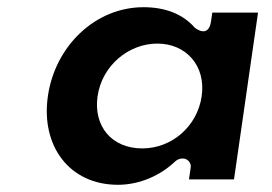

<svg xmlns="http://www.w3.org/2000/svg" viewBox="-20 -523 755 533"><path d="M112.9 -256C93 -117.7 172.7 -10 307.4 -10C370 -10 427.5 -37.8 466.2 -74.8C471.2 -79.5 478.8 -83 486 -83H488C498.7 -83 511.5 -73.1 509.4 -58L504.6 -25H629.6L696.3 -488H569.3L565.9 -464C558.7 -414.5 520.8 -446.1 520.8 -446.1C489 -482.3 441.8 -503 378.5 -503C243.8 -503 132.8 -394.4 112.9 -256ZM250.9 -256C263.1 -340.7 336.7 -402 416.9 -402C496.3 -402 552.1 -340.6 539.9 -256C527.9 -172.8 457.4 -111 375 -111C289.7 -111 238.9 -173.1 250.9 -256Z"/></svg>

Font: Hussar Ekologiczny
Style: Regular
Weight: 400
Foundry: Cannot Into Space Fonts
Version: Version 0.97